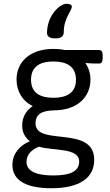

<svg xmlns="http://www.w3.org/2000/svg" viewBox="-20 -789 586 1021"><path d="M270 -585H279C306 -585 319 -598 319 -617C319 -693 362 -731 362 -754C362 -766 344 -769 333 -769C300 -769 230 -709 230 -613C230 -596 245 -585 270 -585ZM265 -529C136 -529 68 -457 68 -366C68 -306 97 -253 154 -225C118 -200 98 -166 98 -121C98 -83 114 -58 138 -39L137 -37C86 -16 46 27 46 88C46 178 133 212 253 212C403 212 481 157 481 61C481 -31 406 -49 330 -59C250 -69 169 -69 169 -133C169 -183 204 -200 264 -202C393 -202 461 -274 461 -366C461 -397 452 -428 435 -452L436 -454C455 -452 474 -451 506 -451C520 -451 526 -460 526 -481V-493C526 -514 520 -523 506 -523H324C306 -527 286 -529 265 -529ZM264 -462C330 -462 384 -439 384 -365C384 -292 330 -269 264 -269C198 -269 145 -292 145 -365C145 -439 198 -462 264 -462ZM187 -9C262 14 401 -5 401 70C401 120 357 144 264 144C200 144 121 133 121 72C121 30 151 6 187 -9Z"/></svg>

Font: Asap
Style: Regular
Weight: 400
Designer: Pablo Cosgaya
Foundry: Pablo Cosgaya
Version: Version 1.007;PS 001.007;hotconv 1.0.70;makeotf.lib2.5.58329